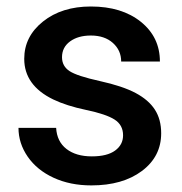

<svg xmlns="http://www.w3.org/2000/svg" viewBox="-20 -558 556 588"><path d="M356.9 -143.6Q356.9 -175.3 330.8 -191.9Q304.7 -208.5 244.1 -221.2Q183.6 -233.9 143.1 -253.4Q54.2 -296.4 54.2 -377.9Q54.2 -446.3 111.8 -492.2Q169.4 -538.1 258.3 -538.1Q353 -538.1 411.4 -491.2Q469.7 -444.3 469.7 -369.6H351.1Q351.1 -403.8 325.7 -426.5Q300.3 -449.2 258.3 -449.2Q219.2 -449.2 194.6 -431.2Q169.9 -413.1 169.9 -382.8Q169.9 -355.5 192.9 -340.3Q215.8 -325.2 285.6 -309.8Q355.5 -294.4 395.3 -273.2Q435.1 -252 454.3 -222.2Q473.6 -192.4 473.6 -149.9Q473.6 -78.6 414.6 -34.4Q355.5 9.8 259.8 9.8Q194.8 9.8 144 -13.7Q93.3 -37.1 64.9 -78.1Q36.6 -119.1 36.6 -166.5H151.9Q154.3 -124.5 183.6 -101.8Q212.9 -79.1 261.2 -79.1Q308.1 -79.1 332.5 -96.9Q356.9 -114.7 356.9 -143.6Z"/></svg>

Font: Roboto Medium
Style: Regular
Weight: 500
Designer: Google
Version: Version 2.134; 2016; ttfautohint (v1.6)